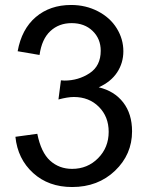

<svg xmlns="http://www.w3.org/2000/svg" viewBox="-20 -739 596 772"><path d="M42 -189 130 -201Q145 -126 181.5 -93Q218 -60 270 -60Q332 -60 374.5 -103Q417 -146 417 -209Q417 -270 377.5 -309.5Q338 -349 277 -349Q252 -349 215 -339L225 -416Q234 -415 239 -415Q295 -415 340 -444.5Q385 -474 385 -535Q385 -583 352.5 -614.5Q320 -646 268 -646Q217 -646 182.5 -614Q148 -582 139 -518L51 -533Q67 -622 124 -670.5Q181 -719 266 -719Q325 -719 374 -693.5Q423 -668 449.5 -625Q476 -582 476 -533Q476 -486 451 -448Q426 -410 377 -388Q440 -373 475.5 -327Q511 -281 511 -211Q511 -118 442.5 -52.5Q374 13 270 13Q175 13 113 -43.5Q51 -100 42 -189Z"/></svg>

Font: Ekushey Amar Desh
Style: Regular
Weight: 400
Designer: Al Mamun Sumon
Foundry: Al Mamun Sumon
Version: Version 1.0